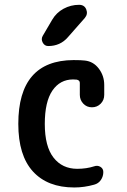

<svg xmlns="http://www.w3.org/2000/svg" viewBox="-20 -785 540 814"><path d="M294.9 9.8Q181.6 9.8 119.6 -58.1Q57.6 -126 57.6 -259.8Q57.6 -529.3 292 -530.3Q325.2 -530.3 339.8 -528.3Q376 -524.4 398.9 -494.1Q421.9 -463.9 421.9 -424.8V-382.8Q421.9 -360.4 406.7 -345.2Q391.6 -330.1 369.6 -330.1Q347.7 -330.1 333 -345.7Q318.4 -361.3 318.4 -382.8V-433.6Q318.4 -444.3 305.7 -447.3Q300.8 -448.2 290 -448.2Q234.4 -448.2 202.1 -400.9Q169.9 -353.5 169.9 -259.8Q169.9 -164.1 207 -116.7Q244.1 -69.3 307.6 -69.3Q346.7 -69.3 379.9 -80.1Q393.6 -85 405.8 -77.6Q418 -70.3 418 -55.7Q418 -37.1 407.7 -22Q397.5 -6.8 378.9 -2Q336.9 9.8 294.9 9.8ZM201.2 -701.2Q218.8 -731.4 249.5 -748Q280.3 -764.6 315.4 -764.6Q337.9 -764.6 345.7 -745.1Q353.5 -725.6 339.8 -709L267.6 -627Q235.4 -589.8 184.6 -589.8Q168.9 -589.8 161.1 -604.5Q153.3 -619.1 161.1 -632.8Z"/></svg>

Font: Rounded-X Mgen+ 1mn medium
Style: Regular
Weight: 500
Designer: [Source Han Sans]
Ryoko NISHIZUKA  (kana & ideographs); Paul D. Hunt (Latin, Greek & Cyrillic); Wenlong ZHANG  (bopomofo
Version: Version 1.059.20150602